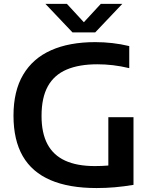

<svg xmlns="http://www.w3.org/2000/svg" viewBox="-20 -968 788 996"><path d="M481 7.5Q337.5 7.5 241.8 -33.8Q146 -75 98 -158.2Q50 -241.5 50 -368Q50 -495.5 100 -580.2Q150 -665 244.8 -707.2Q339.5 -749.5 474 -749.5Q518.5 -749.5 562.5 -744.5Q606.5 -739.5 650.5 -729V-614.5Q606.5 -625 565.8 -629.8Q525 -634.5 485 -634.5Q390 -634.5 325.5 -607Q261 -579.5 228.2 -520.5Q195.5 -461.5 195.5 -366.5Q195.5 -278 226 -220.5Q256.5 -163 317.8 -134.8Q379 -106.5 472 -106.5Q509.5 -106.5 544 -109.5Q578.5 -112.5 608 -117L542 -57.5V-360H672.5V-9Q621.5 -0.5 575.2 3.5Q529 7.5 481 7.5ZM356 -800 215.5 -948H327L428 -838.5H402L503 -948H614.5L474 -800Z"/></svg>

Font: Encode Sans SemiExpanded SemiBold
Style: Regular
Weight: 600
Width: 6
Designer: Multiple Designers
Foundry: Impallari Type
Version: Version 3.002